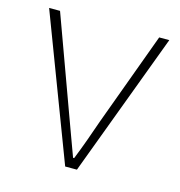

<svg xmlns="http://www.w3.org/2000/svg" viewBox="-85 -603 636 679"><g transform="rotate(15 233.0 -263.5)"><path d="M213 0 13 -527H53L177 -187Q191 -149 205 -110.5Q219 -72 232 -37H236Q250 -72 264 -110.5Q278 -149 291 -187L416 -527H453L256 0Z"/></g></svg>

Font: Noto Sans SC Thin Thin
Style: Regular
Weight: 250
Version: Version 2.004-H2;hotconv 1.0.118;makeotfexe 2.5.65603